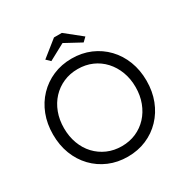

<svg xmlns="http://www.w3.org/2000/svg" viewBox="-198 -1046 1182 1221"><g transform="rotate(-30 393.5 -436.0)"><path d="M393.7 10Q319.4 10 256.7 -16.7Q194 -43.3 147.5 -91.8Q101 -140.3 75.7 -205.8Q50.4 -271.3 50.4 -349.7Q50.4 -428 75.7 -493.7Q101 -559.3 147.5 -607.8Q194 -656.3 256.7 -683.2Q319.4 -710 393.7 -710Q468 -710 530.7 -683.2Q593.4 -656.3 639.9 -607.7Q686.4 -559 711.7 -493.3Q737 -427.7 737 -349.7Q737 -272 711.7 -206.5Q686.4 -141 639.9 -92.2Q593.4 -43.3 530.7 -16.7Q468 10 393.7 10ZM393.7 -67Q451.1 -67 499 -88Q546.9 -109.1 582.1 -147.1Q617.3 -185.1 636.8 -236.9Q656.4 -288.6 656.4 -349.7Q656.4 -411.1 636.8 -462.6Q617.3 -514.2 582.1 -552.6Q546.9 -590.9 499 -612Q451.1 -633 393.7 -633Q336.6 -633 288.6 -612Q240.5 -590.9 205.1 -552.9Q169.7 -514.8 150.4 -463.3Q131 -411.7 131 -349.7Q131 -288.6 150.4 -236.5Q169.7 -184.5 205.1 -146.8Q240.5 -109.1 288.6 -88Q336.6 -67 393.7 -67ZM274.8 -760.1 246.2 -787.6 364.5 -882.2H422.3L540.5 -787.6L512 -760.1L381.4 -830.8H405.7Z"/></g></svg>

Font: Lexend Medium
Style: Regular
Weight: 500
Designer: Bonnie Shaver-Troup, Thomas Jockin
Foundry: Lexend
Version: Version 1.005